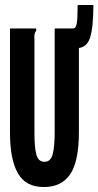

<svg xmlns="http://www.w3.org/2000/svg" viewBox="-20 -737 394 769"><path d="M157 12Q84 13 52 -42.5Q20 -98 20 -205V-623H125V-614Q120 -608 118.5 -601Q117 -594 118 -577V-204Q118 -144 126 -116.5Q134 -89 158 -89Q183 -89 191 -119.5Q199 -150 199 -207V-623H296V-208Q296 -90 261 -39Q226 12 157 12ZM286 -544 273 -623Q284 -623 287.5 -643.5Q291 -664 291 -717H354Q354 -627 340.5 -585.5Q327 -544 286 -544Z"/></svg>

Font: Inconsolata ExtraCondensed Black
Style: Regular
Weight: 900
Width: 2
Monospace: yes
Designer: Raph Levien, Cyreal, Brenton Simpson
Foundry: Raph Levien, Cyreal, Google
Version: Version 3.001; ttfautohint (v1.8.2.53-6de2)